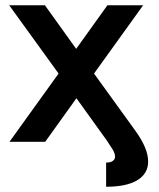

<svg xmlns="http://www.w3.org/2000/svg" viewBox="-20 -540 604 731"><path d="M418 56Q418 42 405 23L386 -6L271 -166L152 0H16L203 -260L15 -520H151L270 -354L389 -520H525L338 -260L484 -58L494 -44Q544 24 544 75Q544 121 503 146Q462 171 384 171V79Q400 79 409 73Q418 67 418 56Z"/></svg>

Font: Non Bureau Medium
Style: Regular
Weight: 500
Designer: Jona Saucedo
Foundry: Non Foundry
Version: Version 1.000; ttfautohint (v1.8.4)